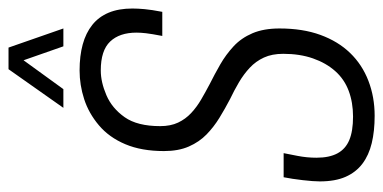

<svg xmlns="http://www.w3.org/2000/svg" viewBox="-250 -660 921 462"><g transform="rotate(-90 211.0 -428.5)"><path d="M164 12Q127 12 98 5Q69 -2 48.5 -17.5Q28 -33 17 -58Q6 -83 6 -120Q6 -135 9 -161Q12 -187 16 -207H74Q72 -197 67.5 -174Q63 -151 63 -128Q63 -97 73.5 -77.5Q84 -58 105.5 -49Q127 -40 162 -40Q196 -40 224 -50.5Q252 -61 271.5 -83Q291 -105 302 -136.5Q313 -168 313 -208Q313 -235 304 -254.5Q295 -274 279.5 -288.5Q264 -303 244.5 -314.5Q225 -326 204 -336Q181 -348 159 -361.5Q137 -375 119 -392.5Q101 -410 90 -435Q79 -460 79 -495Q79 -549 95.5 -588Q112 -627 141 -651.5Q170 -676 204 -687Q238 -698 273 -698Q308 -698 335.5 -690.5Q363 -683 382.5 -667.5Q402 -652 412 -628Q422 -604 422 -571Q422 -558 420.5 -541.5Q419 -525 414 -499H356Q361 -525 362.5 -538Q364 -551 364 -561Q364 -602 342.5 -624.5Q321 -647 273 -647Q245 -647 213.5 -633.5Q182 -620 160.5 -589.5Q139 -559 139 -504Q139 -479 147.5 -461Q156 -443 170.5 -429.5Q185 -416 203 -405.5Q221 -395 240 -385Q264 -373 287.5 -359.5Q311 -346 331 -327.5Q351 -309 362.5 -282Q374 -255 374 -217Q374 -161 358.5 -118.5Q343 -76 315 -47Q287 -18 248 -3Q209 12 164 12ZM183 -737 276 -869H328L374 -737H331L289 -857H315L228 -737Z"/></g></svg>

Font: Archivo ExtraCondensed ExtraLight
Style: Italic
Weight: 250
Width: 2
Italic angle: -10°
Designer: Hector Gatti
Foundry: Omnibus-Type
Version: Version 2.001